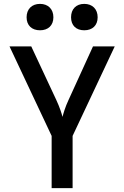

<svg xmlns="http://www.w3.org/2000/svg" viewBox="-20 -969 640 989"><path d="M186 -813C228 -813 255 -838 255 -880C255 -922 228 -949 186 -949C144 -949 117 -922 117 -880C117 -838 144 -813 186 -813ZM414 -813C456 -813 483 -838 483 -880C483 -922 456 -949 414 -949C372 -949 346 -922 346 -880C346 -838 372 -813 414 -813ZM354 0V-269L571 -730H459L333 -454C316 -418 306 -383 302 -367C298 -383 287 -418 270 -454L141 -730H29L246 -269V0Z"/></svg>

Font: Tekne LDO SemiBold
Style: Regular
Weight: 600
Monospace: yes
Designer: Alessio Laiso, Mario Rullo, Paolo Rosset
Foundry: Alessio Laiso
Version: Version 1.000;hotconv 1.0.109;makeotfexe 2.5.65596